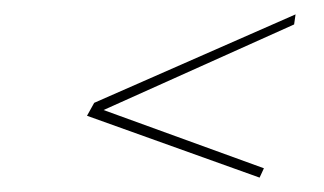

<svg xmlns="http://www.w3.org/2000/svg" viewBox="-20 -360 451 267"><path d="M347 -126 341 -113 101 -199 111 -217 391 -340 389 -326 124 -207Z"/></svg>

Font: Monsieur La Doulaise
Style: Regular
Weight: 400
Designer: Alejandro Paul
Foundry: Alejandro Paul
Version: Version 1.000